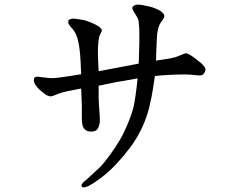

<svg xmlns="http://www.w3.org/2000/svg" viewBox="-20 -735 1040 833"><path d="M408 -426 582 -459Q584 -520 584.5 -549Q585 -578 584 -614Q582 -645 579 -652.5Q576 -660 564 -678.5Q552 -697 554.5 -703Q557 -709 566.5 -713Q576 -717 598 -713Q624 -708 633.5 -705.5Q643 -703 659.5 -696Q676 -689 684.5 -680.5Q693 -672 693 -665Q693 -658 683 -645Q677 -637 672.5 -628.5Q668 -620 665 -606Q662 -592 661 -577.5Q660 -563 658 -512L657 -472Q674 -474 683 -476L720 -482Q742 -486 762 -495Q783 -504 787 -504Q795 -503 808.5 -494.5Q822 -486 848.5 -464.5Q875 -443 871 -429.5Q867 -416 859.5 -411Q852 -406 833 -408.5Q814 -411 787 -412Q746 -412 713 -410L680 -408L652 -405Q649 -386 644 -352Q639 -318 628 -271.5Q617 -225 595.5 -179.5Q574 -134 545 -95.5Q516 -57 485.5 -24.5Q455 8 428.5 28.5Q402 49 388.5 57.5Q375 66 366 71Q357 76 347.5 77.5Q338 79 335 74.5Q332 70 335 64Q338 58 346.5 51.5Q355 45 377.5 24Q400 3 413 -9Q426 -21 453.5 -58Q481 -95 501 -129.5Q521 -164 539 -209.5Q557 -255 562.5 -286Q568 -317 573 -358L577 -395Q501 -381 485 -379L408 -363Q408 -340 408 -316Q408 -292 411 -256.5Q414 -221 413 -205Q411 -188 403.5 -176Q396 -164 375.5 -164Q355 -164 346 -176Q334 -188 335 -229.5Q336 -271 333 -332L332 -351Q301 -345 273.5 -339.5Q246 -334 226.5 -325.5Q207 -317 200 -317Q188 -317 174 -327.5Q160 -338 150 -347.5Q140 -357 133.5 -367Q127 -377 127 -387Q127 -397 131 -399.5Q135 -402 143 -402Q149 -402 170 -399Q191 -396 207 -396Q227 -396 283 -405L332 -413Q331 -446 329.5 -472Q328 -498 325 -522.5Q322 -547 317 -565Q312 -583 305 -595Q298 -607 287.5 -618Q277 -629 276 -638Q275 -647 283 -651Q291 -655 303 -654Q332 -650 341 -648.5Q350 -647 373 -638Q396 -629 410 -619Q422 -609 422 -602Q422 -600 416 -589Q410 -578 408 -562.5Q406 -547 405 -527Q404 -512 406 -463L408 -426Z"/></svg>

Font: ChillKai
Style: Regular
Weight: 400
Designer: ChillType
Foundry: 寒蝉字型
Version: Version 2.000